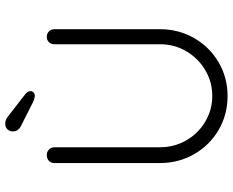

<svg xmlns="http://www.w3.org/2000/svg" viewBox="-100 -804 912 753"><g transform="rotate(-90 356.5 -427.0)"><path d="M619 -670V-256Q619 -183 584 -122Q549 -61 489 -26Q429 9 357 9Q284 9 224 -26Q164 -61 129 -122Q94 -183 94 -256V-670Q94 -683 102.5 -691.5Q111 -700 126 -700Q138 -700 147 -691.5Q156 -683 156 -670V-256Q156 -200 183 -153Q210 -106 256.5 -78.5Q303 -51 357 -51Q412 -51 458.5 -78.5Q505 -106 532.5 -153Q560 -200 560 -256V-670Q560 -683 568 -691.5Q576 -700 589 -700Q602 -700 610.5 -691.5Q619 -683 619 -670ZM335 -753 238 -802Q218 -813 218 -833Q218 -846 226.5 -854.5Q235 -863 248 -863Q264 -863 277 -852L366 -783Q376 -773 376 -765Q376 -757 371 -752Q366 -747 357 -747Q349 -747 335 -753Z"/></g></svg>

Font: Quicksand
Style: Regular
Weight: 400
Designer: Andrew Paglinawan
Foundry: Andrew Paglinawan
Version: Version 3.000